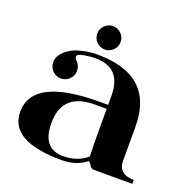

<svg xmlns="http://www.w3.org/2000/svg" viewBox="-141 -938 1075 1086"><g transform="rotate(20 397.0 -395.0)"><path d="M308.3 -681.4Q287.6 -702.1 287.6 -731Q287.6 -759.8 308.3 -780.5Q329.1 -801.3 357.9 -801.3Q386.7 -801.3 407.5 -780.5Q428.2 -759.8 428.2 -731Q428.2 -702.1 407.5 -681.4Q386.7 -660.6 357.9 -660.6Q329.1 -660.6 308.3 -681.4ZM108.6 -493.9Q108.6 -519 123.8 -540.5Q156.7 -586.7 224.6 -605.5Q275.6 -620.1 328.6 -620.1Q670.9 -620.1 670.9 -309.6V-106Q670.9 -23.9 764.6 -23.9V0H530.3Q518.6 0 505.6 -19.5Q492.7 -39.1 488 -36.1Q429 10.7 342.8 10.7Q29.3 10.7 29.3 -167Q29.3 -373 430.7 -373H483.4V-426.8Q483.4 -596.2 328.6 -596.2Q286.6 -596.2 245.6 -586.9Q219 -581.1 219 -567.1Q219 -557.6 231.4 -544.4Q252.4 -523.9 252.4 -493.7Q252.4 -463.9 231.4 -442.9Q210.4 -421.9 180.7 -421.9Q150.9 -421.9 129.9 -442.9Q108.9 -463.9 108.6 -493.9ZM483.4 -349.1H411.1Q216.8 -349.1 216.8 -167Q216.8 -13.2 342.8 -13.2Q426 -13.2 485.8 -62.5Q483.4 -135.3 483.4 -215.1Z"/></g></svg>

Font: itsadzoke
Style: Regular
Weight: 700
Width: 7
Version: Version 0.45